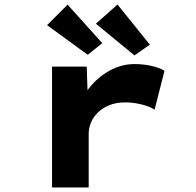

<svg xmlns="http://www.w3.org/2000/svg" viewBox="-20 -823 862 843"><path d="M208.5 0V-530.7H360.7L367.6 -332.3L317.5 -331.4Q334.1 -390 372.3 -437.6Q410.4 -485.3 462.3 -513.5Q514.2 -541.7 570.7 -541.7Q608.3 -541.7 643.6 -534Q678.9 -526.3 702.3 -512.3L658.7 -341.4Q637.8 -355.6 601.3 -364.5Q564.8 -373.5 530.5 -373.5Q490.6 -373.5 460.4 -361.3Q430.1 -349.2 409.8 -329Q389.5 -308.8 379.4 -284.8Q369.4 -260.7 369.4 -235.9V0ZM570.5 -579.6 401.1 -718.9 495.9 -803.2 637.8 -627.1ZM365.2 -582.5 186.6 -712.6 276.8 -802.7 429 -633.5Z"/></svg>

Font: Lexend Zetta
Style: Regular
Weight: 400
Designer: Bonnie Shaver-Troup, Thomas Jockin
Foundry: Lexend
Version: Version 1.007